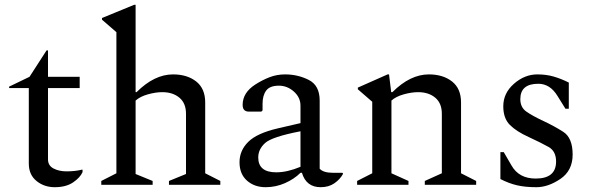

<svg xmlns="http://www.w3.org/2000/svg" viewBox="-20 -770 2474 800"><path d="M208 10Q164 10 132 -16Q100 -42 100 -89V-403H18V-409L103 -450L174 -560H180V-450H312V-403H180V-106Q180 -80 203 -68Q226 -56 257 -56Q293 -56 321 -63H324V-53Q314 -30 284.5 -10Q255 10 208 10Z M402 0V-16L465 -48V-636L405 -688V-695L539 -750H545V-386H549Q623 -460 701 -460Q760 -460 797.5 -430.5Q835 -401 835 -343V-48L898 -16V0H684V-16L755 -45V-296Q755 -340 727.5 -363Q700 -386 656 -386Q629 -386 596.5 -377Q564 -368 545 -351V-45L616 -16V0Z M1087 10Q1040 10 1009 -17.5Q978 -45 978 -94Q978 -143 1014.5 -179Q1051 -215 1137 -235L1232 -257V-330Q1232 -364 1204.5 -388.5Q1177 -413 1142 -413Q1104 -413 1089 -392.5Q1074 -372 1074 -338V-310L1069 -305H1017Q991 -305 991 -333Q991 -384 1044 -418Q1072 -436 1102.5 -448Q1133 -460 1168 -460Q1221 -460 1266.5 -437Q1312 -414 1312 -351V-67Q1327 -50 1368 -50H1406L1409 -48V-45Q1397 -23 1373.5 -6.5Q1350 10 1316 10Q1256 10 1238 -50H1232Q1206 -24 1167.5 -7Q1129 10 1087 10ZM1056 -114Q1056 -52 1131 -52Q1177 -52 1232 -75V-223Q1113 -200 1084.5 -174Q1056 -148 1056 -114Z M1468 0V-16L1531 -48V-346L1471 -398V-405L1595 -460H1601L1610 -386H1615Q1689 -460 1767 -460Q1826 -460 1863.5 -430.5Q1901 -401 1901 -343V-48L1964 -16V0H1750V-16L1821 -48V-296Q1821 -340 1793.5 -363Q1766 -386 1722 -386Q1695 -386 1662.5 -377Q1630 -368 1611 -351V-48L1682 -16V0Z M2215 10Q2168 10 2134 2Q2100 -6 2065 -24V-136H2079L2111 -81Q2142 -26 2212 -26Q2297 -26 2297 -97Q2297 -140 2266 -157.5Q2235 -175 2183 -199Q2132 -222 2104.5 -249.5Q2077 -277 2077 -327Q2077 -382 2121.5 -421Q2166 -460 2219 -460Q2256 -460 2287 -451Q2318 -442 2350 -426V-317H2336L2303 -370Q2272 -421 2223 -421Q2148 -421 2148 -357Q2148 -323 2172.5 -305.5Q2197 -288 2244 -266Q2287 -246 2326.5 -221Q2366 -196 2366 -126Q2366 -59 2315 -24.5Q2264 10 2215 10Z"/></svg>

Font: Spectral
Style: Regular
Weight: 400
Designer: Jean-Baptiste Levee
Foundry: Production Type
Version: Version 1.002